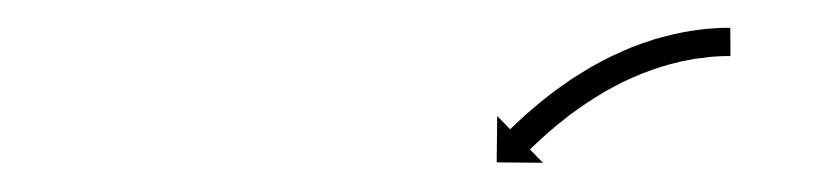

<svg xmlns="http://www.w3.org/2000/svg" viewBox="-20 -554 590 136"><path d="M495.6 -514.3C496.2 -514.3 496.8 -514.3 497.4 -514.3L497.3 -534.3C496.7 -534.3 496.1 -534.3 495.4 -534.3C495.4 -534.3 495.4 -534.3 495.4 -534.3C495.4 -534.3 495.3 -534.3 495.3 -534.3C493.5 -534.3 491.7 -534.2 489.9 -534.2C489.9 -534.2 489.8 -534.2 489.8 -534.2C489.8 -534.2 489.7 -534.2 489.7 -534.2C486.9 -534 484.1 -533.8 481.2 -533.6C481.2 -533.6 481.2 -533.6 481.1 -533.6C481.1 -533.6 481 -533.6 481 -533.6C477.4 -533.2 473.7 -532.8 470.1 -532.2C470.1 -532.2 470 -532.2 470 -532.2C469.9 -532.2 469.9 -532.2 469.9 -532.2C465.6 -531.5 461.3 -530.7 457 -529.7C457 -529.7 456.9 -529.7 456.9 -529.7C456.8 -529.7 456.8 -529.7 456.8 -529.7C452 -528.5 447.3 -527.3 442.6 -525.9C442.6 -525.9 442.6 -525.9 442.5 -525.8C442.5 -525.8 442.4 -525.8 442.4 -525.8C437.4 -524.2 432.5 -522.4 427.6 -520.6C427.6 -520.6 427.6 -520.6 427.5 -520.5C427.5 -520.5 427.4 -520.5 427.4 -520.5C422.4 -518.4 417.5 -516.2 412.6 -513.9C412.6 -513.9 412.6 -513.9 412.5 -513.9C412.4 -513.8 412.4 -513.8 412.4 -513.8C407.6 -511.4 402.8 -508.9 398.1 -506.2C398.1 -506.2 398.1 -506.2 398 -506.1C398 -506.1 397.9 -506.1 397.9 -506.1C393.4 -503.4 389 -500.6 384.6 -497.8C384.6 -497.8 384.5 -497.7 384.5 -497.7C384.5 -497.7 384.4 -497.7 384.4 -497.7C380.4 -494.9 376.4 -492.1 372.4 -489.2C372.4 -489.2 372.4 -489.1 372.3 -489.1C372.3 -489.1 372.3 -489.1 372.3 -489.1C368.8 -486.4 365.3 -483.7 361.9 -480.9C361.9 -480.9 361.9 -480.9 361.9 -480.8C361.8 -480.8 361.8 -480.8 361.8 -480.8C358.9 -478.4 356.1 -476 353.3 -473.5C353.3 -473.5 353.3 -473.5 353.3 -473.5C353.3 -473.5 353.2 -473.5 353.2 -473.5C351.1 -471.5 349 -469.6 346.9 -467.7C346.9 -467.7 346.9 -467.6 346.9 -467.6C346.8 -467.6 346.8 -467.6 346.8 -467.6C345.5 -466.3 344.2 -465.1 342.8 -463.8L342.8 -463.8L342.8 -463.8C342.3 -463.3 341.9 -462.9 341.4 -462.4L332.2 -471.8L331.8 -439L364.6 -438.7L355.4 -448.1C355.8 -448.5 356.3 -449 356.7 -449.4L356.7 -449.4L356.7 -449.4C358 -450.6 359.3 -451.9 360.6 -453.1C360.6 -453.1 360.6 -453.1 360.5 -453C360.5 -453 360.5 -453 360.5 -453C362.5 -454.9 364.6 -456.7 366.6 -458.6C366.6 -458.6 366.6 -458.6 366.6 -458.6C366.6 -458.5 366.5 -458.5 366.5 -458.5C369.2 -460.9 371.9 -463.2 374.6 -465.5C374.6 -465.5 374.6 -465.4 374.6 -465.4C374.6 -465.4 374.5 -465.4 374.5 -465.4C377.8 -468 381.1 -470.6 384.4 -473.2C384.4 -473.2 384.4 -473.1 384.3 -473.1C384.3 -473.1 384.3 -473.1 384.3 -473.1C388 -475.8 391.8 -478.5 395.7 -481.1C395.7 -481.1 395.6 -481.1 395.6 -481.1C395.6 -481.1 395.5 -481 395.5 -481C399.7 -483.7 403.9 -486.4 408.1 -488.9C408.1 -488.9 408.1 -488.9 408 -488.8C408 -488.8 407.9 -488.8 407.9 -488.8C412.4 -491.3 416.8 -493.7 421.4 -496C421.4 -496 421.3 -495.9 421.3 -495.9C421.2 -495.9 421.2 -495.9 421.2 -495.9C425.7 -498 430.4 -500.1 435 -502C435 -502 435 -502 434.9 -501.9C434.9 -501.9 434.8 -501.9 434.8 -501.9C439.3 -503.6 443.9 -505.3 448.6 -506.8C448.6 -506.8 448.5 -506.8 448.4 -506.7C448.4 -506.7 448.3 -506.7 448.3 -506.7C452.7 -508 457 -509.2 461.5 -510.2C461.5 -510.2 461.4 -510.2 461.3 -510.2C461.3 -510.2 461.2 -510.2 461.2 -510.2C465.2 -511 469.1 -511.8 473.1 -512.5C473.1 -512.5 473.1 -512.5 473 -512.4C473 -512.4 472.9 -512.4 472.9 -512.4C476.3 -512.9 479.7 -513.3 483.1 -513.7C483.1 -513.7 483 -513.7 483 -513.7C482.9 -513.7 482.9 -513.7 482.9 -513.7C485.5 -513.9 488.1 -514.1 490.7 -514.2C490.7 -514.2 490.7 -514.2 490.7 -514.2C490.6 -514.2 490.6 -514.2 490.6 -514.2C492.3 -514.3 494 -514.3 495.6 -514.3C495.6 -514.3 495.6 -514.3 495.6 -514.3C495.6 -514.3 495.6 -514.3 495.6 -514.3Z"/></svg>

Font: FRB American Cursive Just Arrows Medium
Style: Italic
Weight: 500
Italic angle: -25°
Version: Version 2.0;Modular Font Editor K font №1